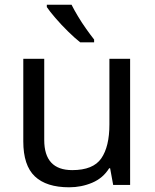

<svg xmlns="http://www.w3.org/2000/svg" viewBox="-20 -786 658 816"><path d="M533 -536V0H461L448 -71H444Q418 -29 372 -9.5Q326 10 274 10Q177 10 128 -36.5Q79 -83 79 -185V-536H168V-191Q168 -63 287 -63Q376 -63 410.5 -113Q445 -163 445 -257V-536ZM284 -766Q295 -744 311.5 -716.5Q328 -689 346.5 -663Q365 -637 380 -618V-606H321Q298 -624 269 -652.5Q240 -681 215.5 -709.5Q191 -738 179 -756V-766Z"/></svg>

Font: Noto Sans Warang Citi
Style: Regular
Weight: 400
Designer: Mangu Purty
Foundry: Mangu Purty
Version: Version 3.002; ttfautohint (v1.8.4.7-5d5b)